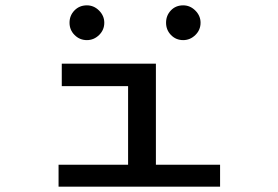

<svg xmlns="http://www.w3.org/2000/svg" viewBox="-20 -698 1040 718"><path d="M199 0V-82H459V-376H211V-460H563V-82H803V0ZM305 -548Q278 -548 259 -567Q240 -586 240 -613Q240 -640 258.5 -659Q277 -678 305 -678Q331 -678 350.5 -658.5Q370 -639 370 -613Q370 -586 350.5 -567Q331 -548 305 -548ZM665 -548Q638 -548 619.5 -567Q601 -586 601 -613Q601 -640 619 -659Q637 -678 665 -678Q691 -678 710.5 -658.5Q730 -639 730 -613Q730 -586 710.5 -567Q691 -548 665 -548Z"/></svg>

Font: Inconsolata UltraExpanded Medium
Style: Regular
Weight: 500
Width: 9
Monospace: yes
Designer: Raph Levien, Cyreal, Brenton Simpson
Foundry: Raph Levien, Cyreal, Google
Version: Version 3.001; ttfautohint (v1.8.2.53-6de2)